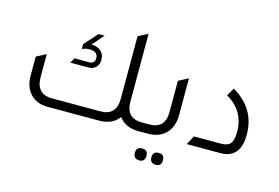

<svg xmlns="http://www.w3.org/2000/svg" viewBox="-104 -869 1862 1281"><g transform="rotate(15 827.0 -229.0)"><path d="M889 -62H923V0H880Q790 0 745 -61Q700 0 609 0H252Q178 0 134 -46.5Q90 -93 90 -172V-303L157 -338V-180Q157 -62 267 -62H602Q711 -62 711 -180V-610L778 -645V-176Q778 -62 889 -62ZM430 -477Q471 -477 495 -455Q519 -433 519 -396Q519 -363 499.5 -343.5Q480 -324 448 -324H324L343 -359H445Q483 -359 483 -397Q483 -443 425 -443Q395 -443 374 -431V-465L456 -557H498L429 -477Z M903 0V-62H938Q1048 -62 1048 -176V-393L1115 -428V-174Q1115 -90 1066 -43Q1021 0 946 0ZM936 187Q895 187 895 145Q895 105 936 105Q975 105 975 145Q975 187 936 187ZM1050 187Q1009 187 1009 145Q1009 105 1050 105Q1089 105 1089 145Q1089 187 1050 187Z M1215 0 1247 -62H1435Q1481 -62 1499.5 -85Q1518 -108 1518 -165Q1518 -311 1390 -384L1422 -439Q1585 -344 1585 -164Q1585 0 1446 0Z"/></g></svg>

Font: Space Grotesk
Style: Regular
Weight: 400
Designer: Florian Karsten
Foundry: Florian Karsten
Version: Version 2.000